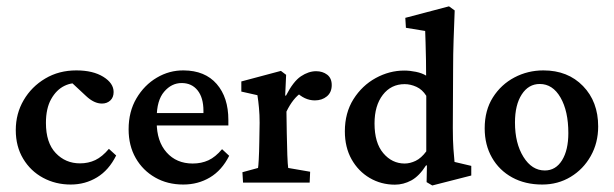

<svg xmlns="http://www.w3.org/2000/svg" viewBox="-20 -565 1900 594"><path d="M198.7 5.9Q151.9 5.9 113.3 -14.9Q74.7 -35.6 51.8 -73.7Q28.8 -111.8 28.8 -162.6Q28.8 -213.4 53.2 -255.1Q77.6 -296.9 119.9 -322Q162.1 -347.2 216.3 -347.2Q267.6 -347.2 299.6 -327.4Q331.5 -307.6 331.5 -280.3Q331.5 -263.7 321.3 -254.2Q311 -244.6 295.4 -244.6Q271 -244.6 246.1 -268.1L196.3 -314.5L231 -306.2Q204.1 -311.5 179.2 -299.3Q154.3 -287.1 138.2 -258.3Q122.1 -229.5 122.1 -184.6Q122.1 -123.5 152.3 -91.6Q182.6 -59.6 227.5 -59.6Q253.4 -59.6 274.9 -69.8Q296.4 -80.1 316.9 -104.5L339.4 -84Q316.9 -38.6 280.3 -16.4Q243.7 5.9 198.7 5.9Z M546.9 5.9Q498 5.9 460 -15.9Q421.9 -37.6 399.9 -75.9Q377.9 -114.3 377.9 -165Q377.9 -219.7 402.1 -260.7Q426.3 -301.8 465.1 -324.7Q503.9 -347.7 548.3 -347.2Q614.3 -346.7 650.4 -305.2Q686.5 -263.7 686.5 -193.8V-176.8H451.7V-215.3H620.6L609.4 -199.7V-222.2Q609.4 -262.7 591.3 -285.4Q573.2 -308.1 542 -308.1Q510.7 -308.1 487.8 -281.2Q464.8 -254.4 464.8 -200.2V-187Q464.8 -127.9 495.4 -93.5Q525.9 -59.1 576.2 -59.1Q603 -59.1 624.8 -69.1Q646.5 -79.1 667 -103.5L689 -83Q666.5 -38.1 629.6 -16.1Q592.8 5.9 546.9 5.9Z M731.9 0 730 -32.2 778.3 -45.4Q779.3 -50.3 780.5 -71.3Q781.7 -92.3 782.2 -125.5L783.2 -185.5Q783.2 -210 781.2 -231.2Q779.3 -252.4 776.4 -270.5L726.6 -281.7V-313L849.1 -345.7L865.2 -333.5L862.3 -269.5L864.7 -269Q887.2 -313 910.9 -328.9Q934.6 -344.7 958 -344.7Q978 -344.7 992.2 -334Q1006.3 -323.2 1006.3 -301.8Q1006.3 -279.3 991.2 -266.8Q976.1 -254.4 954.1 -254.4Q921.9 -254.4 894.5 -282.2L913.1 -278.8Q886.2 -261.2 866.2 -219.7L867.2 -153.3Q867.7 -115.7 868.9 -85.4Q870.1 -55.2 871.6 -45.4L939.5 -33.7L938 0Z M1317.4 8.8 1299.8 -1.5 1300.8 -52.7 1298.3 -53.7Q1276.9 -20 1252.4 -6.8Q1228 6.3 1201.7 6.3Q1159.2 6.3 1123.8 -14.4Q1088.4 -35.2 1067.6 -72.3Q1046.9 -109.4 1046.9 -158.7Q1046.9 -215.8 1073.5 -258.1Q1100.1 -300.3 1142.3 -323.5Q1184.6 -346.7 1230.5 -346.7Q1248 -346.7 1266.8 -342.8Q1285.6 -338.9 1298.3 -331.1Q1298.3 -350.6 1297.9 -379.2Q1297.4 -407.7 1296.6 -433.3Q1295.9 -459 1295.4 -469.2L1235.8 -479L1233.9 -509.8L1369.1 -545.4L1386.7 -532.7Q1384.8 -483.9 1383.3 -440.9Q1381.8 -397.9 1381.8 -351.1L1380.9 -169.4Q1380.9 -130.4 1382.8 -104.5Q1384.8 -78.6 1386.2 -64L1438 -51.8V-22ZM1231.9 -59.1Q1248.5 -59.1 1265.9 -67.4Q1283.2 -75.7 1298.8 -96.7V-268.6Q1286.6 -288.1 1268.3 -296.4Q1250 -304.7 1231.9 -304.7Q1189.9 -304.7 1164.3 -271.5Q1138.7 -238.3 1138.7 -183.1Q1138.7 -123 1165.8 -91.1Q1192.9 -59.1 1231.9 -59.1Z M1657.7 5.9Q1604.5 5.9 1564.5 -16.1Q1524.4 -38.1 1502 -77.4Q1479.5 -116.7 1479.5 -168Q1479.5 -223.6 1504.9 -263.7Q1530.3 -303.7 1571.5 -325.4Q1612.8 -347.2 1661.1 -347.2Q1736.8 -347.2 1783.7 -298.8Q1830.6 -250.5 1830.6 -173.8Q1830.6 -123 1807.6 -82.3Q1784.7 -41.5 1745.4 -17.8Q1706.1 5.9 1657.7 5.9ZM1665.5 -37.6Q1699.2 -37.6 1718.8 -69.1Q1738.3 -100.6 1738.3 -153.3Q1738.3 -221.2 1714.1 -263.2Q1689.9 -305.2 1649.9 -305.2Q1615.2 -305.2 1594.2 -272.9Q1573.2 -240.7 1573.2 -186Q1573.2 -121.6 1599.4 -79.6Q1625.5 -37.6 1665.5 -37.6Z"/></svg>

Font: Lateef Medium
Style: Regular
Weight: 500
Designer: SIL International
Foundry: SIL International
Version: Version 4.200